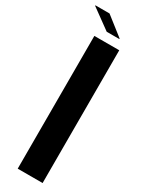

<svg xmlns="http://www.w3.org/2000/svg" viewBox="-280 -972 755 1002"><g transform="rotate(30 97.5 -470.5)"><path d="M40 0V-800H190V0ZM-35 -938V-941H50L161 -854V-851H85Z"/></g></svg>

Font: Big Shoulders Display Black
Style: Regular
Weight: 900
Designer: Patric King
Foundry: XO Type Co
Version: Version 1.000; ttfautohint (v1.8.2)